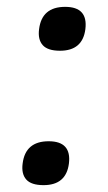

<svg xmlns="http://www.w3.org/2000/svg" viewBox="-20 -530 314 560"><path d="M94 -445Q102 -510 170 -510Q237 -510 229 -445Q221 -382 155 -382Q119 -382 104.5 -398.5Q90 -415 94 -445ZM46 -53Q54 -118 122 -118Q189 -118 181 -53Q173 10 107 10Q71 10 56.5 -6.5Q42 -23 46 -53Z"/></svg>

Font: Haskoy SemiBold
Style: Italic
Weight: 600
Designer: Ertekin Erdin
Foundry: Ertekin Erdin
Version: Version 2.000; ttfautohint (v1.8.4.7-5d5b)